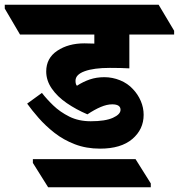

<svg xmlns="http://www.w3.org/2000/svg" viewBox="-89 -647 751 806"><path d="M331 -23Q273 -23 225 -41.5Q177 -60 139.5 -89.5Q102 -119 73.5 -151.5Q45 -184 25 -212L87 -257Q106 -232 134.5 -204.5Q163 -177 202 -157.5Q241 -138 292 -138Q353 -138 385 -152.5Q417 -167 417 -186Q417 -209 382 -209Q360 -209 334 -198Q308 -187 278 -167Q231 -187 191.5 -214Q152 -241 128.5 -275Q105 -309 105 -347Q105 -403 151.5 -434Q198 -465 265 -465Q290 -465 307 -464V-502H-5L-69 -611V-627H577L642 -518V-502H454V-360Q442 -361 418.5 -361.5Q395 -362 372 -362Q305 -362 266.5 -348Q228 -334 228 -308Q228 -293 234 -287Q260 -304 288 -313.5Q316 -323 349 -323Q383 -323 415 -310Q447 -297 469 -273Q490 -251 502 -223Q514 -195 514 -165Q514 -104 466.5 -63.5Q419 -23 331 -23ZM113 139 49 37V21H480L544 123V139Z"/></svg>

Font: Noto Serif Devanagari Black
Style: Regular
Weight: 900
Designer: Universal Thirst, Indian Type Foundry and the Monotype Design Team
Foundry: Monotype Imaging Inc.
Version: Version 2.004; ttfautohint (v1.8.4.7-5d5b)